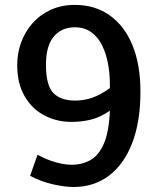

<svg xmlns="http://www.w3.org/2000/svg" viewBox="-20 -747 652 779"><path d="M278.8 11.7Q243.2 11.7 194.3 0.7Q145.5 -10.3 102.1 -33.7L132.3 -119.1Q171.4 -98.1 206.5 -88.4Q241.7 -78.6 271 -78.6Q313.5 -78.6 347.2 -97.7Q380.9 -116.7 401.6 -164.6Q422.4 -212.4 425.8 -297.9Q387.2 -271 348.1 -261.5Q309.1 -252 267.6 -252.4Q208.5 -252.9 158.9 -279.3Q109.4 -305.7 79.6 -357.2Q49.8 -408.7 49.8 -482.9Q49.8 -530.8 65.7 -574.5Q81.5 -618.2 111.8 -652.6Q142.1 -687 185.5 -707Q229 -727.1 283.7 -727.1Q365.2 -727.1 425 -684.8Q484.9 -642.6 517.3 -563.7Q549.8 -484.9 549.8 -375.5Q549.8 -253.4 516.4 -166.7Q482.9 -80.1 421.9 -34.2Q360.8 11.7 278.8 11.7ZM283.7 -338.9Q321.3 -338.9 355.2 -350.8Q389.2 -362.8 425.8 -389.6V-404.8Q425.8 -448.7 418 -490Q410.2 -531.2 393.6 -564.2Q377 -597.2 349.9 -616.7Q322.8 -636.2 283.7 -636.2Q229.5 -636.2 198 -598.4Q166.5 -560.5 166.5 -484.9Q166.5 -401.9 195.6 -370.6Q224.6 -339.4 283.7 -338.9Z"/></svg>

Font: Pontano Sans
Style: Bold
Weight: 700
Designer: Vernon Adams
Foundry: Vernon Adams
Version: Version 2.001